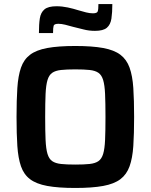

<svg xmlns="http://www.w3.org/2000/svg" viewBox="-20 -924 747 952"><path d="M353 8Q269 8 214.5 -2Q160 -12 129 -35.5Q98 -59 84 -99.5Q70 -140 66 -200Q62 -260 62 -344Q62 -428 66 -488Q70 -548 84 -588.5Q98 -629 129 -652.5Q160 -676 214.5 -686Q269 -696 353 -696Q437 -696 491.5 -686Q546 -676 577 -652.5Q608 -629 622.5 -588.5Q637 -548 641 -488Q645 -428 645 -344Q645 -260 641 -200Q637 -140 622.5 -99.5Q608 -59 577 -35.5Q546 -12 491.5 -2Q437 8 353 8ZM353 -108Q397 -108 424.5 -111Q452 -114 468 -125Q484 -136 491.5 -161Q499 -186 501 -230Q503 -274 503 -344Q503 -414 501 -458Q499 -502 491.5 -527Q484 -552 468 -563Q452 -574 424.5 -577Q397 -580 353 -580Q310 -580 282.5 -577Q255 -574 239 -563Q223 -552 215.5 -527Q208 -502 206 -458Q204 -414 204 -344Q204 -274 206 -230Q208 -186 215.5 -161Q223 -136 239 -125Q255 -114 282.5 -111Q310 -108 353 -108ZM173 -760Q173 -804 177.5 -833Q182 -862 200.5 -877.5Q219 -893 260 -893Q288 -893 316 -887Q344 -881 369 -873Q389 -867 407 -862.5Q425 -858 441 -858Q461 -858 464.5 -867.5Q468 -877 468 -904H537Q537 -862 532.5 -832Q528 -802 510 -786.5Q492 -771 451 -771Q421 -771 394.5 -778Q368 -785 342 -791Q322 -797 303 -801.5Q284 -806 270 -806Q249 -806 246 -796.5Q243 -787 243 -760Z"/></svg>

Font: Saira Thin SemiBold
Style: Regular
Weight: 600
Version: Version 1.101